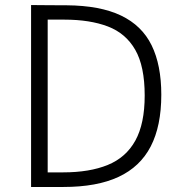

<svg xmlns="http://www.w3.org/2000/svg" viewBox="-20 -743 718 763"><path d="M103.5 -723Q105.5 -723 119 -722.8Q132.5 -722.5 153.2 -722.5Q174 -722.5 198 -722.2Q222 -722 244.5 -722Q378 -721 461 -681.2Q544 -641.5 582.5 -563Q621 -484.5 621 -366.5Q621 -242.5 579 -161.2Q537 -80 451 -40Q365 0 232.5 0H103.5ZM169.5 -665V-58H231Q336 -58 408.2 -87.5Q480.5 -117 517.8 -184.2Q555 -251.5 555 -363.5Q555 -479.5 517.5 -545Q480 -610.5 408.8 -637.8Q337.5 -665 236 -665Z"/></svg>

Font: Public Sans Thin ExtraLight
Style: Regular
Weight: 250
Version: Version 1.007